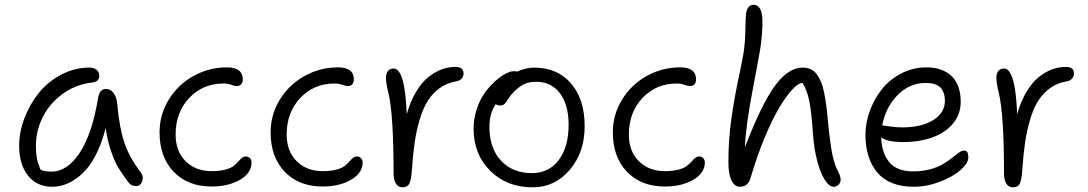

<svg xmlns="http://www.w3.org/2000/svg" viewBox="-20 -780 4603 812"><path d="M201.2 9.8Q136.2 9.8 98.6 -37.1Q61 -84 61 -163.1Q61 -221.7 83.7 -281Q106.4 -340.3 144.8 -387.7Q183.1 -435.1 239.5 -464.6Q295.9 -494.1 357.9 -494.1Q376.5 -494.1 388.2 -485.1Q399.9 -476.1 399.9 -460Q399.9 -434.1 370.1 -431.2Q299.8 -422.9 244.6 -382.6Q189.5 -342.3 160.6 -284.4Q131.8 -226.6 131.8 -163.1Q131.8 -133.8 135.7 -112.3Q139.6 -90.8 150.9 -63Q166.5 -54.2 196.8 -54.2Q265.6 -54.2 318.1 -135.3Q370.6 -216.3 395 -367.2Q401.4 -403.8 428.2 -403.8Q447.8 -403.8 460.9 -385.7Q474.1 -367.7 476.1 -337.9Q484.9 -240.2 505.4 -178.2Q525.9 -116.2 575.2 -50.8Q588.4 -33.7 581.3 -13.4Q574.2 6.8 556.2 6.8Q543 6.8 534.9 2Q526.9 -2.9 519 -14.2Q494.6 -47.4 480 -71.5Q465.3 -95.7 450 -139.9Q434.6 -184.1 426.8 -238.8Q410.6 -173.8 385 -124.5Q359.4 -75.2 328.9 -46.6Q298.3 -18.1 266.4 -4.2Q234.4 9.8 201.2 9.8Z M874.5 8.8Q774.4 8.8 714.6 -53.5Q654.8 -115.7 654.8 -220.2Q654.8 -295.4 693.8 -358.9Q732.9 -422.4 798.3 -458.7Q863.8 -495.1 939.9 -495.1Q1006.8 -495.1 1006.8 -443.8Q1006.8 -431.2 1000 -423.6Q993.2 -416 981 -416Q972.2 -416 957.8 -421.4Q943.4 -426.8 924.8 -426.8Q838.4 -426.8 780.5 -366Q722.7 -305.2 722.7 -210.9Q722.7 -140.1 765.1 -98.1Q807.6 -56.2 874.5 -56.2Q908.2 -56.2 932.1 -62.5Q956.1 -68.8 967.8 -78.1Q979.5 -87.4 987.3 -96.4Q995.1 -105.5 1002.7 -111.8Q1010.3 -118.2 1019.5 -118.2Q1030.8 -118.2 1037.4 -110.8Q1043.9 -103.5 1043.9 -92.8Q1043.9 -48.3 995.1 -19.8Q946.3 8.8 874.5 8.8Z M1344.2 8.8Q1244.1 8.8 1184.3 -53.5Q1124.5 -115.7 1124.5 -220.2Q1124.5 -295.4 1163.6 -358.9Q1202.6 -422.4 1268.1 -458.7Q1333.5 -495.1 1409.7 -495.1Q1476.6 -495.1 1476.6 -443.8Q1476.6 -431.2 1469.7 -423.6Q1462.9 -416 1450.7 -416Q1441.9 -416 1427.5 -421.4Q1413.1 -426.8 1394.5 -426.8Q1308.1 -426.8 1250.2 -366Q1192.4 -305.2 1192.4 -210.9Q1192.4 -140.1 1234.9 -98.1Q1277.3 -56.2 1344.2 -56.2Q1377.9 -56.2 1401.9 -62.5Q1425.8 -68.8 1437.5 -78.1Q1449.2 -87.4 1457 -96.4Q1464.8 -105.5 1472.4 -111.8Q1480 -118.2 1489.3 -118.2Q1500.5 -118.2 1507.1 -110.8Q1513.7 -103.5 1513.7 -92.8Q1513.7 -48.3 1464.8 -19.8Q1416 8.8 1344.2 8.8Z M1682.1 12.2Q1664.1 12.2 1654.3 -3.7Q1644.5 -19.5 1644.5 -46.9Q1644.5 -298.8 1622.1 -389.2Q1612.3 -427.7 1612.3 -451.2Q1612.3 -468.8 1620.6 -479.5Q1628.9 -490.2 1644.5 -490.2Q1692.9 -490.2 1700.2 -296.9Q1715.3 -351.1 1739.3 -391.1Q1763.2 -431.2 1791.3 -453.6Q1819.3 -476.1 1847.9 -486.6Q1876.5 -497.1 1906.2 -497.1Q1940.4 -497.1 1940.4 -469.2Q1940.4 -457.5 1932.4 -447.8Q1924.3 -438 1909.2 -436Q1869.6 -429.2 1839.4 -407.2Q1809.1 -385.3 1789.1 -353.5Q1769 -321.8 1755.1 -274.9Q1741.2 -228 1733.9 -178.5Q1726.6 -128.9 1722.2 -64Q1719.2 -19 1711.2 -3.4Q1703.1 12.2 1682.1 12.2Z M2232.9 12.2Q2123.5 12.2 2053.2 -57.6Q1982.9 -127.4 1982.9 -235.8Q1982.9 -279.3 1996.6 -319.8Q2010.3 -360.4 2030.8 -388.2Q2051.3 -416 2075 -437.3Q2098.6 -458.5 2119.1 -468.8Q2139.6 -479 2152.8 -479Q2160.2 -479 2166 -477.1Q2206.1 -494.1 2238.8 -494.1Q2337.4 -494.1 2395 -427.2Q2452.6 -360.4 2452.6 -246.1Q2452.6 -135.7 2389.6 -61.8Q2326.7 12.2 2232.9 12.2ZM2049.8 -243.2Q2049.8 -153.8 2098.6 -100.8Q2147.5 -47.9 2230 -47.9Q2301.3 -47.9 2343 -103.3Q2384.8 -158.7 2384.8 -252Q2384.8 -336.9 2348.1 -385.5Q2311.5 -434.1 2247.1 -434.1Q2215.8 -434.1 2195.3 -423.6Q2174.8 -413.1 2151.9 -390.1Q2139.6 -377.9 2129.9 -362.3Q2120.1 -346.7 2113.8 -340.3Q2107.4 -334 2095.7 -334Q2082.5 -334 2076.7 -339.8Q2049.8 -300.8 2049.8 -243.2Z M2791.5 8.8Q2691.4 8.8 2631.6 -53.5Q2571.8 -115.7 2571.8 -220.2Q2571.8 -295.4 2610.8 -358.9Q2649.9 -422.4 2715.3 -458.7Q2780.8 -495.1 2856.9 -495.1Q2923.8 -495.1 2923.8 -443.8Q2923.8 -431.2 2917 -423.6Q2910.2 -416 2897.9 -416Q2889.2 -416 2874.8 -421.4Q2860.4 -426.8 2841.8 -426.8Q2755.4 -426.8 2697.5 -366Q2639.6 -305.2 2639.6 -210.9Q2639.6 -140.1 2682.1 -98.1Q2724.6 -56.2 2791.5 -56.2Q2825.2 -56.2 2849.1 -62.5Q2873 -68.8 2884.8 -78.1Q2896.5 -87.4 2904.3 -96.4Q2912.1 -105.5 2919.7 -111.8Q2927.2 -118.2 2936.5 -118.2Q2947.8 -118.2 2954.3 -110.8Q2960.9 -103.5 2960.9 -92.8Q2960.9 -48.3 2912.1 -19.8Q2863.3 8.8 2791.5 8.8Z M3108.4 9.8Q3087.4 9.8 3074 -16.1Q3060.5 -42 3060.5 -95.2Q3060.5 -190.9 3073.5 -280.8Q3086.4 -370.6 3104.5 -454.1Q3122.6 -537.6 3127.4 -575.2Q3131.3 -605.5 3132.3 -655Q3133.3 -704.6 3135.3 -723.1Q3141.1 -759.8 3167.5 -759.8Q3194.3 -758.8 3201.7 -721.9Q3209 -685.1 3198.2 -594.2Q3194.3 -562 3164.1 -404.8Q3133.8 -247.6 3130.4 -157.2Q3201.7 -342.3 3258.1 -418.2Q3314.5 -494.1 3374.5 -494.1Q3393.6 -494.1 3408.2 -487.5Q3422.9 -481 3433.6 -466.6Q3444.3 -452.1 3451.9 -434.6Q3459.5 -417 3465.1 -389.4Q3470.7 -361.8 3474.4 -334.5Q3478 -307.1 3481.4 -268.1Q3491.2 -169.4 3500.5 -125Q3509.8 -80.6 3525.4 -53.2Q3535.2 -33.7 3535.2 -20Q3535.2 -7.8 3526.4 1Q3517.6 9.8 3505.4 9.8Q3485.8 9.8 3467 -21.2Q3448.2 -52.2 3435.3 -102.8Q3422.4 -153.3 3418.5 -210Q3412.1 -306.6 3402.3 -354Q3392.6 -401.4 3373.5 -429.2Q3356.4 -429.2 3330.3 -401.1Q3304.2 -373 3274.7 -323.2Q3245.1 -273.4 3212.9 -195.6Q3180.7 -117.7 3154.3 -27.8Q3147.9 -6.8 3136.7 1.5Q3125.5 9.8 3108.4 9.8Z M3844.2 9.8Q3741.7 9.8 3690.9 -49.8Q3640.1 -109.4 3640.1 -210Q3640.1 -260.3 3658.4 -310.5Q3676.8 -360.8 3709.2 -402.1Q3741.7 -443.4 3791.3 -469.2Q3840.8 -495.1 3897.9 -495.1Q3965.8 -495.1 4004.4 -458Q4043 -420.9 4043 -349.1Q4043 -297.4 4011 -258.3Q3979 -219.2 3924.1 -199.2Q3869.1 -179.2 3799.3 -179.2Q3731.9 -179.2 3707 -199.2Q3708 -134.8 3740.2 -95Q3772.5 -55.2 3841.3 -55.2Q3880.9 -55.2 3914.1 -64.2Q3947.3 -73.2 3968.5 -86.2Q3989.7 -99.1 4005.9 -112.1Q4022 -125 4034.7 -134Q4047.4 -143.1 4056.2 -143.1Q4066.9 -143.1 4071 -136.2Q4075.2 -129.4 4075.2 -113.8Q4075.2 -89.8 4042.5 -61Q4009.8 -32.2 3954.6 -11.2Q3899.4 9.8 3844.2 9.8ZM3717.3 -249Q3721.2 -249 3745.4 -245.1Q3769.5 -241.2 3794.9 -241.2Q3877 -241.2 3926.5 -272Q3976.1 -302.7 3976.1 -353Q3976.1 -391.1 3956.8 -410.2Q3937.5 -429.2 3895 -429.2Q3826.2 -429.2 3775.6 -377.4Q3725.1 -325.7 3710.9 -249Z M4263.7 12.2Q4245.6 12.2 4235.8 -3.7Q4226.1 -19.5 4226.1 -46.9Q4226.1 -298.8 4203.6 -389.2Q4193.8 -427.7 4193.8 -451.2Q4193.8 -468.8 4202.1 -479.5Q4210.4 -490.2 4226.1 -490.2Q4274.4 -490.2 4281.7 -296.9Q4296.9 -351.1 4320.8 -391.1Q4344.7 -431.2 4372.8 -453.6Q4400.9 -476.1 4429.4 -486.6Q4458 -497.1 4487.8 -497.1Q4522 -497.1 4522 -469.2Q4522 -457.5 4513.9 -447.8Q4505.9 -438 4490.7 -436Q4451.2 -429.2 4420.9 -407.2Q4390.6 -385.3 4370.6 -353.5Q4350.6 -321.8 4336.7 -274.9Q4322.8 -228 4315.4 -178.5Q4308.1 -128.9 4303.7 -64Q4300.8 -19 4292.7 -3.4Q4284.7 12.2 4263.7 12.2Z"/></svg>

Font: Shantell Sans Normal
Style: Regular
Weight: 300
Designer: Stephen Nixon, Anya Danilova, Shantell Martin
Foundry: Arrow Type
Version: Version 1.006;[559af2be0]